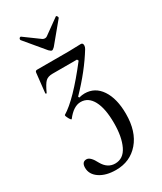

<svg xmlns="http://www.w3.org/2000/svg" viewBox="-217 -937 866 1027"><g transform="rotate(-30 216.5 -423.5)"><path d="M187 -723 86 -844Q84 -847 85 -851.5Q86 -856 90 -858.5Q94 -861 97 -859L190 -791Q197 -787 204 -787Q212 -787 217 -791L313 -860Q315 -861 318 -858Q321 -855 322 -851Q323 -847 322 -845L221 -723Q210 -712 204 -712Q198 -712 187 -723ZM182 13Q120 13 81.5 -13Q43 -39 43 -80Q43 -116 72 -116Q96 -116 121 -67Q148 -19 195 -19Q246 -19 271.5 -72Q297 -125 297 -210Q297 -300 271 -348.5Q245 -397 198 -397Q154 -397 112 -342Q109 -337 99 -354Q87 -376 91 -379Q170 -426 300 -594L295 -603H144Q116 -603 101 -589Q86 -575 65 -529Q64 -527 61 -528Q58 -529 58 -532L71 -651Q72 -663 83 -663H280Q292 -663 316.5 -664Q341 -665 354 -665Q367 -665 367 -650Q367 -640 361 -630Q300 -530 201 -428L204 -421Q224 -426 239 -426Q303 -426 340 -370.5Q377 -315 377 -221Q377 -112 323 -49.5Q269 13 182 13Z"/></g></svg>

Font: Junicode Cond Light
Style: Regular
Weight: 300
Width: 3
Designer: Peter S. Baker
Version: Version 2.201